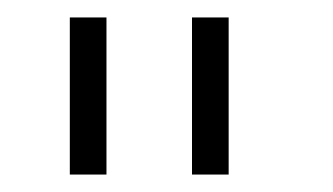

<svg xmlns="http://www.w3.org/2000/svg" viewBox="-20 -740 382 220"><path d="M60 -540V-720H102V-540ZM200 -540V-720H242V-540Z"/></svg>

Font: Manrope ExtraLight
Style: Regular
Weight: 200
Designer: Mikhail Sharanda
Foundry: Mikhail Sharanda
Version: Version 4.505